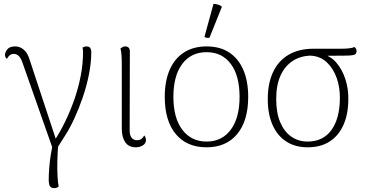

<svg xmlns="http://www.w3.org/2000/svg" viewBox="-20 -756 1910 1001"><path d="M266 35 258 28 98 -427Q89 -454 77.5 -464.5Q66 -475 53 -475Q38 -475 29.5 -467Q21 -459 16 -449Q12 -452 9 -457.5Q6 -463 6 -471Q6 -482 17.5 -498Q29 -514 60 -514Q84 -514 104.5 -496.5Q125 -479 136 -440L281 -1L262 -20Q293 -67 320 -122.5Q347 -178 368 -238.5Q389 -299 401 -361.5Q413 -424 413 -486Q413 -493 412 -499.5Q411 -506 410 -508Q413 -510 419 -512Q425 -514 431 -514Q446 -514 451 -505Q456 -496 456 -487Q456 -431 444 -369.5Q432 -308 411.5 -248.5Q391 -189 367 -137Q343 -85 318 -47ZM263 225Q247 225 240.5 215Q234 205 234 179Q234 156 236.5 121.5Q239 87 244.5 52.5Q250 18 255 -6L284 -7Q280 38 279 83.5Q278 129 280 164.5Q282 200 286 216Q282 220 276 222.5Q270 225 263 225Z M689 12Q651 12 633 -14.5Q615 -41 615 -85V-413Q615 -445 613.5 -467.5Q612 -490 608 -503Q614 -508 619.5 -511Q625 -514 633 -514Q645 -514 651.5 -506.5Q658 -499 657 -483L656 -81Q655 -52 665.5 -38.5Q676 -25 694 -25Q708 -25 717 -31.5Q726 -38 732 -50Q737 -44 739 -38Q741 -32 741 -26Q741 -8 724.5 2Q708 12 689 12Z M1057 12Q954 12 896.5 -57Q839 -126 839 -251Q839 -334 865 -393Q891 -452 940 -483Q989 -514 1057 -514Q1126 -514 1174 -483Q1222 -452 1248 -393Q1274 -334 1274 -251Q1274 -126 1216.5 -57Q1159 12 1057 12ZM1057 -18Q1137 -18 1183 -79.5Q1229 -141 1229 -251Q1229 -361 1183.5 -422.5Q1138 -484 1057 -484Q976 -484 930 -422.5Q884 -361 884 -251Q884 -141 930.5 -79.5Q977 -18 1057 -18ZM1072 -559Q1067 -558 1058 -559Q1049 -560 1046 -564L1093 -736Q1106 -735 1117 -732Q1128 -729 1137 -721Z M1584 12Q1520 12 1473.5 -17.5Q1427 -47 1401.5 -103.5Q1376 -160 1376 -240Q1376 -322 1404 -381Q1432 -440 1485.5 -471Q1539 -502 1615 -502H1757Q1782 -502 1800 -504Q1818 -506 1828 -511Q1831 -509 1835 -503.5Q1839 -498 1839 -490Q1839 -473 1824.5 -469.5Q1810 -466 1781 -466L1663 -465L1605 -466Q1549 -466 1507 -439Q1465 -412 1442.5 -362Q1420 -312 1420 -240Q1420 -168 1441 -118.5Q1462 -69 1499 -43.5Q1536 -18 1583 -18Q1664 -18 1707.5 -77.5Q1751 -137 1752 -242Q1753 -299 1735.5 -349Q1718 -399 1683.5 -431.5Q1649 -464 1596 -466L1654 -475Q1701 -467 1733 -430Q1765 -393 1781 -342Q1797 -291 1796 -240Q1796 -162 1771 -105.5Q1746 -49 1699 -18.5Q1652 12 1584 12Z"/></svg>

Font: Arima ExtraLight
Style: Regular
Weight: 250
Designer: Joana Correia and Natanael Gama
Foundry: NDISCOVER
Version: Version 1.101;gftools[0.9.23]